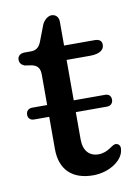

<svg xmlns="http://www.w3.org/2000/svg" viewBox="-72 -633 494 690"><g transform="rotate(-10 175.0 -288.0)"><path d="M311.5 -88.5C296.5 -89.5 281 -63 244.5 -63C210.5 -63 190 -86 190 -127V-226.5H304C317.5 -226.5 326 -235.5 326 -248C326 -261.5 318.5 -269.5 304 -269.5H190V-417H275C311.5 -417 327.5 -430 327.5 -448.5C327.5 -463 318 -469.5 301 -469.5H190V-556.5C190 -574 179 -584.5 164 -584.5C152 -584.5 137.5 -573.5 130 -558L107 -498C98.5 -476.5 86.5 -469.5 68.5 -469.5H45.5C30 -469.5 20 -460.5 20 -447.5C20 -435.5 27 -427.5 38.5 -423.5L64 -419.5C84 -415 93 -403.5 93 -380V-269.5H38C24.5 -269.5 16 -260.5 16 -247.5C16 -235 24 -226.5 38 -226.5H93V-109C93 -30.5 139.5 8 212.5 8C273 8 323.5 -28 326.5 -65.5C329.5 -79.5 321.5 -88 311.5 -88.5Z"/></g></svg>

Font: dr Title
Style: Regular
Weight: 400
Version: Version 1.000;hotconv 1.0.109;makeotfexe 2.5.65596